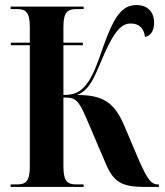

<svg xmlns="http://www.w3.org/2000/svg" viewBox="-20 -740 654 760"><path d="M22 0H311V-10H284C249 -10 231 -19 231 -82V-354C278 -354 289 -349 324 -267L397 -96C429 -19 461 0 555 0H609V-10H604C574 -10 557 -42 518 -134L473 -240C433 -335 388 -364 285 -364C341 -385 359 -451 393 -527C438 -629 468 -647 497 -647C535 -647 550 -623 554 -594C577 -597 590 -620 590 -650C590 -692 565 -720 520 -720C461 -720 430 -671 389 -556C363 -481 346 -435 321 -405C299 -377 276 -364 231 -364V-561H308V-571H231V-634C231 -695 250 -704 284 -704H311V-714H22V-704H46C80 -704 98 -695 98 -634V-571H23V-561H98V-81C98 -19 80 -10 46 -10H22Z"/></svg>

Font: Noto Serif Display ExtraCondensed
Style: Bold
Weight: 700
Width: 2
Designer: Monotype Design Team
Foundry: Monotype Imaging Inc.
Version: Version 2.009